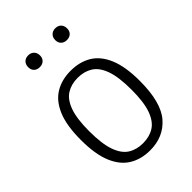

<svg xmlns="http://www.w3.org/2000/svg" viewBox="-224 -848 953 953"><g transform="rotate(-45 253.0 -371.0)"><path d="M252.5 9.5Q190 9.5 143.5 -18.8Q97 -47 71.2 -108.5Q45.5 -170 45.5 -270.5Q45.5 -370.5 71 -431.8Q96.5 -493 143 -521.2Q189.5 -549.5 252.5 -549.5Q315.5 -549.5 362 -521.5Q408.5 -493.5 434.2 -432Q460 -370.5 460 -270.5Q460 -121 403.5 -55.8Q347 9.5 252.5 9.5ZM252.5 -40.5Q298 -40.5 331 -61.2Q364 -82 382 -131.8Q400 -181.5 400 -269Q400 -357.5 382 -408Q364 -458.5 330.8 -479.2Q297.5 -500 252.5 -500Q207.5 -500 174.5 -479.5Q141.5 -459 123.5 -409.2Q105.5 -359.5 105.5 -272Q105.5 -183 123.5 -132.5Q141.5 -82 174.5 -61.2Q207.5 -40.5 252.5 -40.5ZM347.5 -670Q329 -670 317.5 -681Q306 -692 306 -710.5Q306 -729.5 317.5 -741Q329 -752.5 347.5 -752.5Q366.5 -752.5 377.8 -741Q389 -729.5 389 -710.5Q389 -692 377.8 -681Q366.5 -670 347.5 -670ZM157.5 -670Q138.5 -670 127.2 -681Q116 -692 116 -710.5Q116 -729.5 127.2 -741Q138.5 -752.5 157.5 -752.5Q176 -752.5 187.5 -741Q199 -729.5 199 -710.5Q199 -692 187.5 -681Q176 -670 157.5 -670Z"/></g></svg>

Font: Encode Sans SmCnd Lt
Style: Regular
Weight: 300
Width: 4
Designer: Multiple Designers
Foundry: Impallari Type
Version: Version 3.002; ttfautohint (v1.8.3) -l 8 -r 50 -G 200 -x 14 